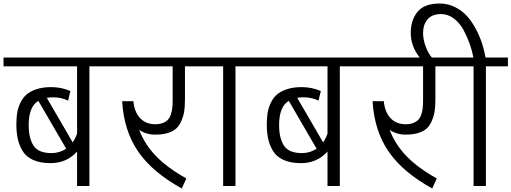

<svg xmlns="http://www.w3.org/2000/svg" viewBox="-30 -1057 2906 1091"><path d="M-10 -680H408V-298Q398 -269 383 -248L236 -501Q253 -504 273 -504Q319 -504 357 -485L370 -540Q318 -562 261 -562Q212 -562 175.5 -549.5Q139 -537 118 -517.5Q97 -498 84 -469Q71 -440 67 -412Q63 -384 63 -350Q63 -305 70.5 -269.5Q78 -234 97.5 -200.5Q117 -167 157.5 -148.5Q198 -130 257 -130Q349 -130 408 -196V0H478V-680H603V-730H-10ZM263 -187Q188 -187 160.5 -229.5Q133 -272 133 -346Q133 -451 188 -484L346 -212Q308 -187 263 -187Z M583 -680H951V-490Q951 -466 949.5 -448.5Q948 -431 942.5 -411.5Q937 -392 926.5 -379.5Q916 -367 897.5 -359Q879 -351 853 -351Q798 -351 765.5 -386.5Q733 -422 728 -482H664Q674 -314 755 -196Q836 -78 1003 14L1029 -43Q923 -102 858 -168.5Q793 -235 761 -319Q801 -292 852 -292Q906 -292 941 -307.5Q976 -323 992.5 -353.5Q1009 -384 1015 -415Q1021 -446 1021 -490V-680H1133V-730H583Z M1238 -680V0H1308V-680H1433V-730H1113V-680Z M1413 -680H1831V-298Q1821 -269 1806 -248L1659 -501Q1676 -504 1696 -504Q1742 -504 1780 -485L1793 -540Q1741 -562 1684 -562Q1635 -562 1598.5 -549.5Q1562 -537 1541 -517.5Q1520 -498 1507 -469Q1494 -440 1490 -412Q1486 -384 1486 -350Q1486 -305 1493.5 -269.5Q1501 -234 1520.5 -200.5Q1540 -167 1580.5 -148.5Q1621 -130 1680 -130Q1772 -130 1831 -196V0H1901V-680H2026V-730H1413ZM1686 -187Q1611 -187 1583.5 -229.5Q1556 -272 1556 -346Q1556 -451 1611 -484L1769 -212Q1731 -187 1686 -187Z M2006 -680H2374V-490Q2374 -466 2372.5 -448.5Q2371 -431 2365.5 -411.5Q2360 -392 2349.5 -379.5Q2339 -367 2320.5 -359Q2302 -351 2276 -351Q2221 -351 2188.5 -386.5Q2156 -422 2151 -482H2087Q2097 -314 2178 -196Q2259 -78 2426 14L2452 -43Q2346 -102 2281 -168.5Q2216 -235 2184 -319Q2224 -292 2275 -292Q2329 -292 2364 -307.5Q2399 -323 2415.5 -353.5Q2432 -384 2438 -415Q2444 -446 2444 -490V-680H2556V-730H2006Z M2661 -680V0H2731V-680H2856V-730H2729Q2722 -769 2710 -807.5Q2698 -846 2676 -888.5Q2654 -931 2626 -963Q2598 -995 2557 -1016Q2516 -1037 2469 -1037Q2381 -1037 2342.5 -990Q2304 -943 2304 -870Q2304 -794 2355 -730H2424Q2403 -754 2388.5 -793.5Q2374 -833 2374 -869Q2374 -916 2399 -946.5Q2424 -977 2476 -977Q2516 -977 2549.5 -951.5Q2583 -926 2604.5 -885.5Q2626 -845 2639.5 -806.5Q2653 -768 2660 -730H2536V-680Z"/></svg>

Font: Glegoo
Style: Regular
Weight: 400
Version: Version 2.0.1; ttfautohint (v0.9) -r 48 -G 60